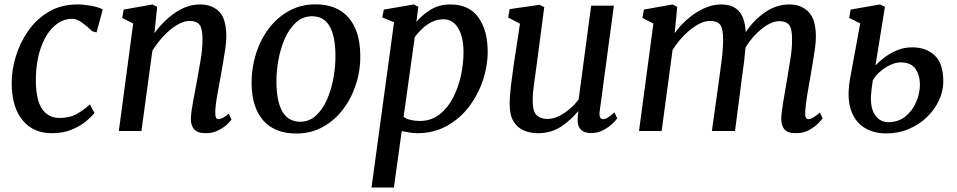

<svg xmlns="http://www.w3.org/2000/svg" viewBox="-20 -588 4295 862"><path d="M394.5 -447.5Q375.5 -466 350.5 -484.8Q325.5 -503.5 304.5 -503.5Q257.5 -503.5 220.2 -467.8Q183 -432 161.8 -368.8Q140.5 -305.5 141 -222.5Q142 -138 169.5 -98.2Q197 -58.5 247.5 -58.5Q293 -58.5 323.8 -75.8Q354.5 -93 383.5 -119.5L404 -81Q391.5 -64.5 366 -43.2Q340.5 -22 302 -6Q263.5 10 213 10Q129 10 81 -48.5Q33 -107 32.5 -213.5Q32 -272 50.8 -334Q69.5 -396 106.5 -449.2Q143.5 -502.5 199 -535.2Q254.5 -568 328 -568Q355.5 -568 387.8 -562.2Q420 -556.5 441.5 -546L413.5 -442.5Z M673.5 -439Q711.5 -492.5 765.5 -530.2Q819.5 -568 878.5 -568Q931.5 -568 963.8 -536Q996 -504 996 -422.5Q996 -401.5 991.8 -370.8Q987.5 -340 981.5 -307Q975.5 -274 971 -247Q964.5 -209.5 956 -164.2Q947.5 -119 946.5 -85.5Q945.5 -53 960 -53Q978.5 -53 1007 -77.5L1019.5 -51.5Q1015.5 -45 1000.2 -30.2Q985 -15.5 960.2 -2.8Q935.5 10 904 10Q866.5 10 851.2 -8Q836 -26 837 -56Q838 -86 847 -132.8Q856 -179.5 863.5 -220.5Q871 -262.5 880.2 -315.8Q889.5 -369 889 -413.5Q889 -460.5 875.8 -477.2Q862.5 -494 830.5 -494Q804.5 -494 774 -475.5Q743.5 -457 714.8 -426.5Q686 -396 664 -360L615 0H513.5L578 -482.5L528.5 -507.5L535.5 -545L664.5 -568L685.5 -557.5Z M1396.5 -568.5Q1493 -568.5 1544.8 -509Q1596.5 -449.5 1597.5 -340Q1598.5 -272 1578 -209Q1557.5 -146 1519.5 -96.2Q1481.5 -46.5 1428.5 -17.5Q1375.5 11.5 1310.5 11.5Q1214 11.5 1162.2 -47Q1110.5 -105.5 1109.5 -213.5Q1109 -282.5 1129 -346.2Q1149 -410 1186.8 -460Q1224.5 -510 1277.8 -539.2Q1331 -568.5 1396.5 -568.5ZM1381.5 -515Q1340 -515 1309.5 -487.5Q1279 -460 1259.2 -415.5Q1239.5 -371 1230 -319Q1220.5 -267 1221 -217.5Q1223 -41.5 1328 -41.5Q1368.5 -41.5 1398.5 -69Q1428.5 -96.5 1448 -141Q1467.5 -185.5 1477 -237.5Q1486.5 -289.5 1486 -339Q1485 -515 1381.5 -515Z M1648 254 1749 -488 1696 -510 1703.5 -545 1837.5 -568 1858 -557.5 1849.5 -489.5Q1873 -519 1911.8 -543.5Q1950.5 -568 2001.5 -568Q2086.5 -568 2128 -509.5Q2169.5 -451 2169.5 -356Q2169.5 -292 2148 -227.5Q2126.5 -163 2085.8 -109.2Q2045 -55.5 1986.2 -22.8Q1927.5 10 1853 10Q1836.5 10 1818.2 7Q1800 4 1783.5 0.5L1748.5 254ZM1792 -63Q1807 -53 1825.8 -49Q1844.5 -45 1865.5 -45Q1915 -45 1952 -73.2Q1989 -101.5 2013 -147.2Q2037 -193 2049 -247.2Q2061 -301.5 2061 -353Q2061 -421.5 2037.2 -461.5Q2013.5 -501.5 1970.5 -501.5Q1942 -501.5 1917.5 -488.8Q1893 -476 1873.8 -457.5Q1854.5 -439 1842 -421Z M2395 10Q2361 10 2332.2 -2Q2303.5 -14 2286 -42.2Q2268.5 -70.5 2268 -120.5Q2268 -155 2273.8 -202.8Q2279.5 -250.5 2286 -294.5L2314.5 -481.5L2261.5 -509.5L2268 -547L2402.5 -566.5L2423.5 -556L2388.5 -290.5Q2383 -247 2377.2 -208.2Q2371.5 -169.5 2371.5 -136.5Q2371.5 -87.5 2389.2 -70.8Q2407 -54 2438 -54Q2463.5 -54 2489.8 -67Q2516 -80 2539 -100Q2562 -120 2578 -142L2634 -562.5H2736L2672.5 -89.5Q2667.5 -53 2687.5 -53Q2697 -53 2708.5 -60Q2720 -67 2738.5 -83.5L2751 -57Q2747 -50 2730.8 -34Q2714.5 -18 2689.5 -4.2Q2664.5 9.5 2633.5 9.5Q2602.5 9.5 2587 -7.2Q2571.5 -24 2573.5 -52.5Q2573 -56 2574.2 -66.8Q2575.5 -77.5 2576.5 -87L2575 -88Q2546 -52 2501.2 -21Q2456.5 10 2395 10Z M3020.5 -557.5 3009 -439Q3034 -474 3067.8 -503.2Q3101.5 -532.5 3140 -550.2Q3178.5 -568 3217.5 -568Q3269 -568 3296.5 -539Q3324 -510 3328 -443.5Q3364 -498 3415 -533Q3466 -568 3524 -568Q3576.5 -568 3609.8 -534.8Q3643 -501.5 3643 -422Q3643 -401.5 3639 -371.2Q3635 -341 3629.2 -308Q3623.5 -275 3619 -247Q3612 -209 3604.5 -164.2Q3597 -119.5 3595 -85.5Q3593.5 -53 3609 -53Q3628 -53 3661 -83L3673.5 -57Q3668.5 -50 3652.8 -33.8Q3637 -17.5 3611.8 -3.8Q3586.5 10 3554 10Q3515 10 3501 -8Q3487 -26 3487.5 -55Q3488.5 -86 3496.8 -133Q3505 -180 3512 -222.5Q3518.5 -263.5 3527.5 -316.2Q3536.5 -369 3536 -413.5Q3536 -460.5 3522.2 -476.8Q3508.5 -493 3479.5 -493Q3443.5 -493 3401 -459.5Q3358.5 -426 3327 -375Q3324.5 -344 3320.5 -310Q3316.5 -276 3312 -247L3280 0H3176L3207 -220.5Q3213 -262.5 3219.8 -315.8Q3226.5 -369 3226.5 -412.5Q3226 -461.5 3212.8 -477.8Q3199.5 -494 3166.5 -494Q3141 -494 3110.5 -476.2Q3080 -458.5 3050.8 -428.8Q3021.5 -399 2999.5 -363.5L2950.5 0H2849L2913.5 -482.5L2864 -507.5L2871 -545L2999.5 -568Z M3958.5 11Q3901.5 11 3859.5 -15.5Q3817.5 -42 3799.5 -97Q3781.5 -152 3797 -238L3842 -483L3792.5 -507.5L3799 -545L3930.5 -568L3953 -557.5L3910.5 -294Q3922.5 -308 3947 -327.2Q3971.5 -346.5 4004.2 -361Q4037 -375.5 4075 -375.5Q4137.5 -375.5 4176.2 -339.5Q4215 -303.5 4215 -222Q4215 -179.5 4196 -138.2Q4177 -97 4142.5 -63.2Q4108 -29.5 4061 -9.2Q4014 11 3958.5 11ZM3968 -39.5Q4013.5 -39.5 4045.2 -65.5Q4077 -91.5 4093.5 -130.5Q4110 -169.5 4110 -208Q4110 -250 4090 -279Q4070 -308 4023 -308Q4002.5 -308 3978 -296.8Q3953.5 -285.5 3931.8 -267Q3910 -248.5 3898.5 -227Q3895.5 -208 3893.2 -189.5Q3891 -171 3890 -154Q3888.5 -97 3911 -68.2Q3933.5 -39.5 3968 -39.5Z"/></svg>

Font: Merriweather
Style: Italic
Weight: 400
Italic angle: -7.8°
Designer: Eben Sorkin
Foundry: Eben Sorkin
Version: Version 2.100